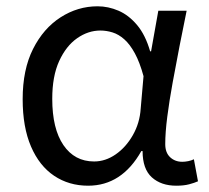

<svg xmlns="http://www.w3.org/2000/svg" viewBox="-20 -577 665 610"><path d="M260 13Q199 13 152 -18.5Q105 -50 78.5 -111.5Q52 -173 52 -262Q52 -356 85 -421.5Q118 -487 172.5 -522Q227 -557 290 -557Q324 -557 356.5 -543Q389 -529 415.5 -497.5Q442 -466 457 -414H460L483 -543H573Q562 -490 550.5 -431Q539 -372 528.5 -314.5Q518 -257 511.5 -206.5Q505 -156 505 -119Q505 -92 520.5 -77.5Q536 -63 559 -63Q568 -63 578 -65Q588 -67 596 -71L609 -1Q598 4 581 8.5Q564 13 540 13Q492 13 462.5 -13.5Q433 -40 433 -97H429Q367 13 260 13ZM279 -64Q315 -64 347.5 -86.5Q380 -109 402 -147.5Q424 -186 427 -232L436 -335Q424 -379 408.5 -407.5Q393 -436 375 -452Q357 -468 337.5 -474Q318 -480 299 -480Q260 -480 225 -455.5Q190 -431 168 -383Q146 -335 146 -263Q146 -168 181.5 -116Q217 -64 279 -64Z"/></svg>

Font: lhindi15
Style: Regular
Weight: 400
Designer: Jelle Bosma - Monotype Design Team
Foundry: Monotype Imaging Inc.
Version: Version 2.006